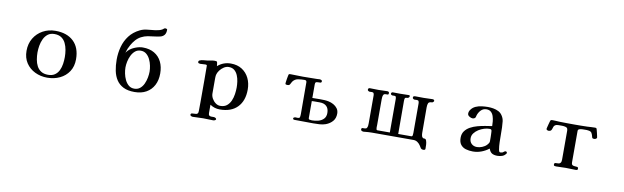

<svg xmlns="http://www.w3.org/2000/svg" viewBox="-51 -1394 7103 2186"><g transform="rotate(10 3500.0 -301.0)"><path d="M653 -249Q653 -289 646 -330.5Q639 -372 622 -407.5Q605 -443 573.5 -465Q542 -487 492 -487Q446 -487 416 -464Q386 -441 368.5 -404Q351 -367 344 -325.5Q337 -284 337 -247Q337 -207 344 -166Q351 -125 368.5 -91.5Q386 -58 418 -37.5Q450 -17 499 -17Q547 -17 577.5 -38.5Q608 -60 624.5 -94.5Q641 -129 647 -169.5Q653 -210 653 -249ZM783 -246Q783 -163 744 -104Q705 -45 639.5 -14Q574 17 495 17Q418 17 353 -14.5Q288 -46 249.5 -104.5Q211 -163 211 -244Q211 -327 249 -390Q287 -453 352 -489Q417 -525 498 -525Q631 -525 707 -452.5Q783 -380 783 -246Z M1632 -253Q1632 -284 1624.5 -321.5Q1617 -359 1600.5 -393Q1584 -427 1557.5 -449Q1531 -471 1493 -471Q1455 -471 1428.5 -449Q1402 -427 1385 -392.5Q1368 -358 1360.5 -320.5Q1353 -283 1353 -253Q1353 -222 1360.5 -184Q1368 -146 1384.5 -111.5Q1401 -77 1427.5 -54.5Q1454 -32 1493 -32Q1532 -32 1559 -54Q1586 -76 1602 -111Q1618 -146 1625 -184Q1632 -222 1632 -253ZM1755 -253Q1755 -175 1724.5 -117Q1694 -59 1637.5 -27Q1581 5 1502 5Q1424 5 1373 -20.5Q1322 -46 1292.5 -91Q1263 -136 1251 -195.5Q1239 -255 1239 -323Q1239 -400 1258.5 -472Q1278 -544 1322 -602Q1366 -660 1439 -696Q1480 -716 1524.5 -719.5Q1569 -723 1614 -729Q1634 -732 1656.5 -737.5Q1679 -743 1696 -754Q1704 -760 1709.5 -765Q1715 -770 1727 -770Q1732 -770 1739 -766.5Q1746 -763 1746 -758Q1746 -717 1729 -696.5Q1712 -676 1684 -669Q1656 -662 1622 -658Q1582 -654 1542 -647Q1502 -640 1466 -621Q1432 -603 1406.5 -574Q1381 -545 1362 -511Q1337 -468 1323 -417Q1328 -425 1334 -431.5Q1340 -438 1346 -445Q1375 -474 1422 -492.5Q1469 -511 1509 -511Q1588 -511 1643 -478.5Q1698 -446 1726.5 -388Q1755 -330 1755 -253Z M2640 -248Q2640 -280 2635 -316.5Q2630 -353 2616 -386.5Q2602 -420 2577 -441Q2552 -462 2511 -462Q2483 -462 2455.5 -444.5Q2428 -427 2408.5 -400.5Q2389 -374 2383 -347Q2381 -336 2380.5 -324.5Q2380 -313 2380 -302Q2380 -259 2380 -217Q2380 -175 2380 -132Q2380 -104 2395.5 -75.5Q2411 -47 2436.5 -28Q2462 -9 2491 -9Q2538 -9 2567 -32.5Q2596 -56 2612 -92.5Q2628 -129 2634 -170.5Q2640 -212 2640 -248ZM2768 -246Q2768 -116 2696.5 -42Q2625 32 2493 32Q2430 32 2380 -3V94Q2380 115 2389.5 122Q2399 129 2413.5 129Q2428 129 2443 129Q2450 129 2461 134.5Q2472 140 2472 149Q2472 157 2461 162Q2450 167 2443 167Q2413 167 2383.5 165.5Q2354 164 2324 164Q2294 164 2264 166Q2234 168 2204 168Q2197 168 2186 163Q2175 158 2175 150Q2175 134 2190 131.5Q2205 129 2223.5 129.5Q2242 130 2250 124Q2258 117 2260 109Q2262 101 2262 91Q2262 65 2262.5 38.5Q2263 12 2263 -14V-268Q2263 -309 2262.5 -350.5Q2262 -392 2262 -433Q2262 -440 2256 -442Q2250 -444 2245 -444Q2230 -444 2215 -442.5Q2200 -441 2185 -441Q2177 -441 2167.5 -444Q2158 -447 2158 -458Q2158 -473 2172 -478Q2189 -486 2214 -488Q2239 -490 2258 -492Q2279 -495 2299.5 -499.5Q2320 -504 2342 -504Q2364 -504 2368 -497Q2372 -490 2374 -470L2376 -448Q2442 -505 2528 -505Q2604 -505 2657.5 -470.5Q2711 -436 2739.5 -377.5Q2768 -319 2768 -246Z M3707 -141Q3707 -192 3679.5 -218.5Q3652 -245 3602 -245H3562Q3549 -245 3536 -245Q3523 -245 3509 -244V-48Q3509 -33 3523 -30.5Q3537 -28 3548 -28Q3585 -28 3621.5 -37.5Q3658 -47 3682.5 -72Q3707 -97 3707 -141ZM3819 -153Q3819 -100 3789.5 -65.5Q3760 -31 3712 -13Q3678 -1 3640.5 1Q3603 3 3568 3Q3513 3 3459 2Q3405 1 3351 1Q3334 1 3334 -15Q3334 -20 3342 -24.5Q3350 -29 3354 -29Q3362 -29 3370 -28.5Q3378 -28 3385 -28Q3402 -28 3406 -35.5Q3410 -43 3411 -58Q3412 -68 3412 -77.5Q3412 -87 3412 -97Q3412 -183 3411.5 -270Q3411 -357 3411 -443Q3411 -467 3387 -467Q3350 -467 3312 -461Q3274 -455 3250 -422Q3240 -407 3233.5 -391.5Q3227 -376 3204 -376Q3196 -376 3187.5 -378Q3179 -380 3179 -390Q3179 -394 3181 -410.5Q3183 -427 3186.5 -447Q3190 -467 3193 -481.5Q3196 -496 3197 -497Q3202 -502 3208 -502.5Q3214 -503 3221 -503Q3256 -503 3291 -501.5Q3326 -500 3361 -500Q3402 -500 3442 -501Q3482 -502 3522 -502Q3531 -502 3540.5 -503Q3550 -504 3559 -504Q3564 -504 3573.5 -499Q3583 -494 3583 -488Q3583 -469 3569.5 -468Q3556 -467 3542 -467Q3523 -467 3516 -461.5Q3509 -456 3509 -436V-280Q3531 -280 3552.5 -280.5Q3574 -281 3596 -281Q3622 -281 3646.5 -280Q3671 -279 3696 -274Q3727 -268 3755 -252.5Q3783 -237 3801 -212.5Q3819 -188 3819 -153Z M4881 -486Q4881 -482 4873 -474.5Q4865 -467 4860 -467Q4825 -467 4817 -449Q4809 -431 4809 -401Q4809 -328 4809.5 -253.5Q4810 -179 4810 -105Q4810 -89 4814 -72Q4818 -55 4833 -47H4836Q4850 -47 4857.5 -43Q4865 -39 4869 -25Q4876 -4 4877 19.5Q4878 43 4878 66Q4878 77 4869.5 79.5Q4861 82 4853 82Q4837 82 4826 71Q4821 64 4817 56.5Q4813 49 4808 42Q4795 21 4774 6Q4753 -9 4727 -9H4244Q4224 -9 4203 -7.5Q4182 -6 4162 -4Q4158 -3 4154.5 -3Q4151 -3 4147 -3Q4139 -3 4128.5 -8Q4118 -13 4118 -23Q4118 -41 4131 -41.5Q4144 -42 4157 -42Q4174 -42 4181 -53.5Q4188 -65 4189.5 -80Q4191 -95 4191 -107Q4191 -187 4191 -268Q4191 -349 4191 -429Q4191 -442 4186.5 -453Q4182 -464 4166 -464Q4159 -464 4153 -463.5Q4147 -463 4140 -463Q4133 -463 4124 -468.5Q4115 -474 4115 -482Q4115 -503 4135 -503Q4161 -503 4186 -502Q4211 -501 4236 -501Q4261 -501 4285 -502.5Q4309 -504 4334 -504Q4343 -504 4350.5 -500.5Q4358 -497 4358 -486Q4358 -467 4346.5 -467Q4335 -467 4322 -467Q4306 -467 4299 -455.5Q4292 -444 4290.5 -428.5Q4289 -413 4289 -401V-105Q4289 -98 4288.5 -91.5Q4288 -85 4288 -78Q4288 -70 4290 -58Q4292 -46 4304 -46H4446Q4446 -143 4446 -240Q4446 -337 4446 -434Q4446 -446 4442.5 -456.5Q4439 -467 4423 -467Q4419 -467 4414.5 -466.5Q4410 -466 4405 -466Q4399 -466 4390.5 -470.5Q4382 -475 4382 -482Q4382 -502 4402 -502Q4423 -502 4443.5 -501.5Q4464 -501 4485 -501Q4511 -501 4537 -502Q4563 -503 4588 -503Q4593 -503 4595.5 -499Q4598 -495 4598 -491Q4598 -484 4590.5 -476.5Q4583 -469 4576 -469Q4551 -469 4546.5 -459Q4542 -449 4542 -427Q4542 -332 4542.5 -236.5Q4543 -141 4543 -46H4694Q4707 -46 4709 -62.5Q4711 -79 4711 -88Q4711 -173 4711 -258Q4711 -343 4711 -428Q4711 -442 4706.5 -453Q4702 -464 4686 -464Q4679 -464 4672.5 -463.5Q4666 -463 4659 -463Q4652 -463 4643.5 -468.5Q4635 -474 4635 -482Q4635 -496 4643 -499Q4651 -502 4663 -502Q4687 -502 4710.5 -501.5Q4734 -501 4758 -501Q4783 -501 4808 -502.5Q4833 -504 4858 -504Q4867 -504 4874 -500.5Q4881 -497 4881 -486Z M5586 -172Q5586 -177 5586 -192.5Q5586 -208 5585 -225.5Q5584 -243 5583.5 -257Q5583 -271 5581 -273Q5576 -281 5570.5 -282.5Q5565 -284 5556 -284Q5528 -284 5495 -274Q5462 -264 5432 -245Q5402 -226 5382.5 -200Q5363 -174 5363 -142Q5363 -102 5387.5 -78.5Q5412 -55 5451 -55Q5480 -55 5511 -67.5Q5542 -80 5562 -101Q5570 -109 5578 -121Q5586 -133 5586 -144ZM5799 -48Q5799 -43 5795 -39Q5778 -15 5752 -6Q5726 3 5697 3Q5658 3 5634.5 -11Q5611 -25 5598 -63Q5558 -32 5511 -14.5Q5464 3 5414 3Q5370 3 5332.5 -8Q5295 -19 5272.5 -47.5Q5250 -76 5250 -127Q5250 -173 5273 -204.5Q5296 -236 5333.5 -256.5Q5371 -277 5415.5 -289Q5460 -301 5503.5 -308Q5547 -315 5581 -320Q5581 -345 5578 -375Q5575 -405 5566 -433Q5557 -461 5537.5 -479Q5518 -497 5485 -497Q5445 -497 5419 -468.5Q5393 -440 5383 -403Q5382 -399 5381 -393.5Q5380 -388 5377 -383Q5371 -375 5362.5 -371.5Q5354 -368 5344 -368Q5328 -368 5307.5 -381Q5287 -394 5287 -413Q5287 -438 5302 -458Q5323 -488 5356 -502.5Q5389 -517 5426 -521.5Q5463 -526 5496 -526Q5527 -526 5559 -520.5Q5591 -515 5619.5 -500.5Q5648 -486 5666 -457Q5685 -428 5689 -393.5Q5693 -359 5694 -325Q5695 -290 5695 -255Q5695 -220 5696 -185Q5696 -175 5696.5 -154.5Q5697 -134 5699 -110.5Q5701 -87 5704.5 -68.5Q5708 -50 5714 -44Q5718 -41 5727 -41Q5748 -41 5759.5 -52.5Q5771 -64 5784 -64Q5789 -64 5794 -58.5Q5799 -53 5799 -48Z M6780 -399Q6780 -390 6770 -384Q6760 -378 6752 -378Q6747 -378 6739.5 -379Q6732 -380 6728 -384Q6726 -387 6725 -390.5Q6724 -394 6723 -397Q6717 -423 6707 -440.5Q6697 -458 6667 -461Q6658 -463 6649 -463Q6640 -463 6631 -463Q6620 -463 6600 -462.5Q6580 -462 6564 -456.5Q6548 -451 6548 -434V-73Q6548 -47 6560 -40Q6572 -33 6587.5 -33Q6603 -33 6615 -30.5Q6627 -28 6627 -12Q6627 1 6620.5 3.5Q6614 6 6603 6Q6575 6 6546.5 4.5Q6518 3 6489 3Q6461 3 6433 4.5Q6405 6 6376 6Q6366 6 6357.5 3.5Q6349 1 6349 -12Q6349 -26 6357.5 -29Q6366 -32 6378 -31.5Q6390 -31 6402 -33Q6414 -35 6422.5 -46Q6431 -57 6431 -83V-410Q6431 -414 6431 -418Q6431 -422 6430 -426Q6429 -439 6423.5 -446Q6418 -453 6404 -457Q6385 -462 6364.5 -462Q6344 -462 6324 -462Q6298 -462 6285.5 -453.5Q6273 -445 6268.5 -433Q6264 -421 6260.5 -408.5Q6257 -396 6249 -387.5Q6241 -379 6222 -379Q6215 -379 6205.5 -383.5Q6196 -388 6196 -397Q6196 -400 6200 -416Q6204 -432 6209 -451.5Q6214 -471 6218.5 -485.5Q6223 -500 6224 -500Q6231 -506 6244 -506Q6265 -506 6285.5 -504.5Q6306 -503 6327 -502Q6372 -501 6417.5 -500.5Q6463 -500 6508 -500Q6543 -500 6578.5 -500.5Q6614 -501 6649 -502Q6671 -503 6692 -504.5Q6713 -506 6735 -506Q6741 -506 6745.5 -505.5Q6750 -505 6755 -501Q6756 -501 6760 -486.5Q6764 -472 6768.5 -453Q6773 -434 6776.5 -418Q6780 -402 6780 -399Z"/></g></svg>

Font: Kaisei Tokumin
Style: Bold
Weight: 700
Designer: Font-Kai, 金井和夫
Foundry: KAZUO KANAI
Version: Version 5.003